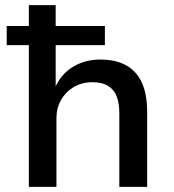

<svg xmlns="http://www.w3.org/2000/svg" viewBox="-20 -725 675 745"><path d="M92 0V-550H6V-624H92V-705H196V-624H387V-550H196V-383H193Q215 -436 262 -465Q309 -494 369 -494Q459 -494 505 -443.5Q551 -393 551 -292V0H443V-286Q443 -325 432.5 -351.5Q422 -378 399 -392Q376 -406 339 -406Q298 -406 266.5 -387.5Q235 -369 217 -337.5Q199 -306 199 -266V0Z"/></svg>

Font: Nunito Sans 9pt SemiBold
Style: Regular
Weight: 600
Version: Version 3.101;gftools[0.9.27]